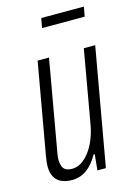

<svg xmlns="http://www.w3.org/2000/svg" viewBox="-110 -760 586 831"><g transform="rotate(-15 182.5 -344.0)"><path d="M109 12Q82 12 62 3.5Q42 -5 31 -24Q20 -43 20 -72Q20 -82 21.5 -93.5Q23 -105 25 -118L97 -526H148L78 -128Q76 -117 74.5 -107Q73 -97 73 -87Q73 -72 77.5 -59.5Q82 -47 92.5 -41Q103 -35 121 -35Q141 -35 160 -46Q179 -57 197 -79.5Q215 -102 228.5 -135Q242 -168 249 -213L304 -526H355L262 0H224L231 -71H226Q209 -41 190 -22.5Q171 -4 150.5 4Q130 12 109 12ZM152 -657 160 -700H351L343 -657Z"/></g></svg>

Font: Archivo ExtraCondensed ExtraLight
Style: Italic
Weight: 250
Width: 2
Italic angle: -10°
Designer: Hector Gatti
Foundry: Omnibus-Type
Version: Version 2.001